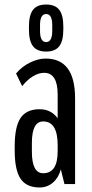

<svg xmlns="http://www.w3.org/2000/svg" viewBox="-20 -814 408 849"><path d="M155 15Q97 15 71 -23.5Q45 -62 45 -149V-167Q45 -254 71 -292.5Q97 -331 155 -331Q206 -331 235 -291V-396Q235 -492 175 -492Q151 -492 125.5 -476.5Q100 -461 78 -433L51 -489Q76 -519 112 -537Q148 -555 182 -555Q312 -555 312 -379V0H265L249 -65Q239 -28 214 -6.5Q189 15 155 15ZM171 -48Q235 -48 235 -145V-172Q235 -277 171 -277Q121 -277 121 -182V-143Q121 -48 171 -48ZM184 -586Q144 -586 126 -609.5Q108 -633 108 -683V-697Q108 -747 126 -770.5Q144 -794 184 -794Q224 -794 242 -770.5Q260 -747 260 -697V-683Q260 -633 242 -609.5Q224 -586 184 -586ZM211 -677V-703Q211 -752 184 -752Q157 -752 157 -703V-677Q157 -628 184 -628Q211 -628 211 -677Z"/></svg>

Font: Pathway Gothic One
Style: Regular
Weight: 400
Version: Version 1.003; ttfautohint (v1.8.4.7-5d5b);gftools[0.9.26]